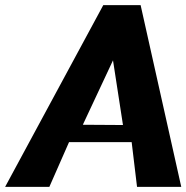

<svg xmlns="http://www.w3.org/2000/svg" viewBox="-28 -731 729 751"><path d="M-8 0H165L242 -175H487L508 0H681L522 -711H376ZM296 -243 414 -495 453 -242Z"/></svg>

Font: Aerodynamic
Style: BdObl
Weight: 500
Designer: Google
Version: Version 2.000980; 2014